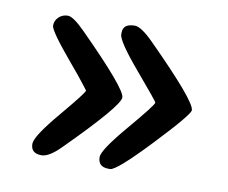

<svg xmlns="http://www.w3.org/2000/svg" viewBox="-57 -561 684 576"><g transform="rotate(10 285.0 -273.5)"><path d="M159.7 -450.2Q310.5 -299.3 310.5 -272.9Q310.5 -246.6 157.7 -93.8Q124 -60.1 101.6 -60.1Q68.8 -60.1 68.8 -89.4Q68.8 -112.3 134.3 -189.9Q199.7 -267.6 199.7 -274.4Q199.7 -275.4 166.5 -316.9L158.7 -326.2Q150.9 -335.4 147 -340.3L139.2 -349.6Q68.4 -433.6 68.4 -449.2Q68.4 -464.8 79.8 -475.6Q91.3 -486.3 107.4 -486.3Q123.5 -486.3 159.7 -450.2ZM310.1 -491.7Q329.6 -491.7 367.2 -454.1Q522.5 -298.8 522.5 -271.5Q522.5 -257.8 426.5 -156.5Q330.6 -55.2 311.5 -55.2H306.6Q274.4 -55.2 274.4 -85.4Q274.4 -106.9 342.5 -187Q410.6 -267.1 410.6 -274.9Q410.6 -278.3 342.5 -358.4Q274.4 -438.5 274.4 -459V-463.9Q274.4 -491.7 310.1 -491.7Z"/></g></svg>

Font: Averia Libre
Style: Bold
Weight: 700
Version: Version 1.002